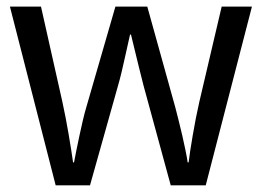

<svg xmlns="http://www.w3.org/2000/svg" viewBox="-20 -556 786 576"><path d="M492.2 0 410.2 -300.8Q408.2 -309.6 405.3 -320.6Q402.3 -331.5 399.4 -343.8Q396.5 -356 393.3 -368.7Q390.1 -381.3 387.2 -393.6Q380.4 -421.9 373 -452.1H370.1Q363.3 -421.4 356.9 -393.1Q351.6 -368.7 345.5 -342.8Q339.4 -316.9 334 -298.8L250 0H147L9.8 -536.1H103L167 -251Q171.9 -229 176.8 -203.4Q181.6 -177.7 186 -152.6Q190.4 -127.4 193.8 -105.2Q197.3 -83 199.2 -68.8H202.1Q204.6 -81.5 208.7 -102.8Q212.9 -124 218 -147.7Q223.1 -171.4 228.5 -194.6Q233.9 -217.8 238.8 -233.9L326.2 -536.1H421.9L505.9 -233.9Q510.3 -217.3 515.9 -194.8Q521.5 -172.4 526.9 -149.2Q532.2 -126 536.6 -104.5Q541 -83 543 -68.8H545.9Q547.4 -81.5 550.5 -102.8Q553.7 -124 558.1 -149.4Q562.5 -174.8 567.6 -201.4Q572.8 -228 578.1 -251L645 -536.1H735.8L597.2 0Z"/></svg>

Font: WenQuanYi Micro Hei
Style: Regular
Weight: 400
Foundry: Ascender Corporation
Version: Version 0.2.0-beta